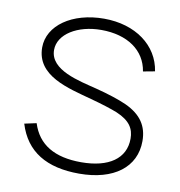

<svg xmlns="http://www.w3.org/2000/svg" viewBox="-69 -618 651 696"><g transform="rotate(10 257.0 -270.5)"><path d="M267 14C394.5 14 473 -45.5 473 -142C473 -197 447.5 -236 389 -263C362.5 -275 320 -289 274.5 -300.5C210 -317 100 -337.5 100 -412C100 -470.5 169.5 -513 256.5 -513C353 -513 419 -467 431 -391L474 -399C460 -492.5 375 -555 259.5 -555C142 -555 56 -494.5 56 -413.5C56 -308.5 175.5 -284 263 -260C304 -249 341.5 -237 362.5 -228.5C413.5 -207 429 -179 429 -143C429 -70 369 -28 267 -28C169.5 -28 107.5 -64 84 -139.5L40 -130C70 -31.5 147 14 267 14Z"/></g></svg>

Font: Vela Sans ExtLt
Style: Regular
Weight: 200
Designer: Principal design: Mikhail Sharanda - project Manrope.
Design modification: Ravid Balaliev
Foundry: Mikhail Sharanda
Version: Version 1.001